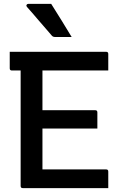

<svg xmlns="http://www.w3.org/2000/svg" viewBox="-20 -966 640 986"><path d="M97 0Q86 0 86 -11V-604H41Q30 -604 30 -615V-700H525Q536 -700 536 -689V-604H198V-400H469Q480 -400 480 -389V-306H198V-96H525Q536 -96 536 -85V0ZM243 -946Q272 -900 296.5 -860.5Q321 -821 348 -776H263Q253 -776 247 -782Q223 -810 206.5 -829Q190 -848 177 -863Q164 -878 150.5 -894Q137 -910 118 -931Q114 -936 116.5 -941Q119 -946 125 -946Z"/></svg>

Font: Recursive Mn Lnr St Med
Style: Regular
Weight: 500
Monospace: yes
Version: Version 1.079;hotconv 1.0.112;makeotfexe 2.5.65598; ttfautoh